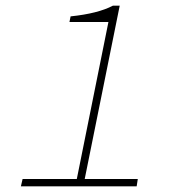

<svg xmlns="http://www.w3.org/2000/svg" viewBox="-20 -660 640 680"><path d="M54 0 60 -26H252L364 -582H226L230 -602Q327 -612 380 -640H404L280 -26H468L464 0Z"/></svg>

Font: TypoPRO Source Code Pro
Style: Italic
Weight: 200
Italic angle: -11°
Monospace: yes
Designer: Paul D. Hunt, Teo Tuominen
Foundry: Adobe Systems Incorporated
Version: Version 1.030;PS 1.0;hotconv 1.0.84;makeotf.lib2.5.63406